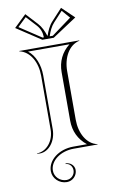

<svg xmlns="http://www.w3.org/2000/svg" viewBox="-105 -855 660 1090"><g transform="rotate(-10 225.0 -310.0)"><path d="M223.9 -658C215.3 -684.2 203.3 -711.7 183.8 -732.8L121.9 -800L51.7 -732.5L191.9 -640H258.1L398.3 -732.5L328.1 -800L266.2 -732.8C246.7 -711.7 234.7 -684.2 226.1 -658ZM254.5 -652H236.8L237.5 -654.2C245.9 -679.7 257.4 -705.6 275 -724.7L328.6 -782.9L369.2 -736.3ZM195.5 -652 70.8 -734.3 121.4 -782.9 175 -724.7C193.9 -704.2 202.7 -680.1 203.2 -652ZM338.7 -12H260C177.2 -12 110 39.6 110 103.2C110 145.6 145.8 180 190 180C223.1 180 250 153.1 250 120C250 94.6 227.6 74 200 74V78C221 78 238 96.8 238 120C238 146.5 216.5 168 190 168C152.5 168 122 138.7 122 102.5C122 45.9 183.8 0 260 0H398V-2C336.7 -14.3 300 -82.2 300 -160V-440C300 -517.1 336.3 -584.5 398 -598V-600H52V-598C113.7 -584.5 150 -517.1 150 -440V-130C150 -63.8 105.2 -10 50 -10V-8C55.6 -7.1 61 -6.6 66.1 -6.6C119 -6.6 162 -61.9 162 -130V-440C162 -500.8 140.1 -557 100.6 -588H339.4C292.4 -551.2 268 -499.9 268 -440V-160C268 -100.2 292 -48.8 338.7 -12Z"/></g></svg>

Font: SortefaxS01
Style: Medium
Weight: 500
Designer: gluk
Foundry: gluk
Version: Version 0.261